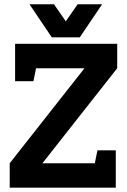

<svg xmlns="http://www.w3.org/2000/svg" viewBox="-20 -870 588 890"><path d="M371.7 -553.7H60L50 -667H523.3V-553.7L176.7 -113.3H506.7L516.7 0H25V-113.3ZM516.7 -173.3V0H396.7L431.7 -173.3ZM50 -493.7V-667H170L135 -493.7ZM233.3 -697 340 -850.3H453.3L350 -697ZM336.7 -697H220L116.7 -850.3H230Z"/></svg>

Font: Epunda Slab Light
Style: Regular
Weight: 300
Designer: Simon Atzbach
Foundry: typofactur
Version: Version 1.102